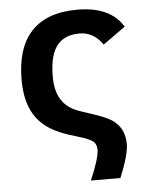

<svg xmlns="http://www.w3.org/2000/svg" viewBox="-52 -570 620 803"><g transform="rotate(-5 258.0 -168.5)"><path d="M45 -255C45 -164.1 71.2 -103.9 117.5 -63.5C155.5 -30.3 206.1 -13.3 258 2C292 12 313.5 21.2 322.5 29.5C331.5 37.8 336 49 336 63C336 87 323 129.3 297 190H421C447 126.7 460 80.7 460 52C460 0.2 439.7 -30.4 408 -52C391.3 -63.3 361 -76 317 -90C299.7 -95.3 282.7 -101.2 266 -107.5C209.6 -128.9 176 -175.1 176 -255C176 -357.5 205.3 -427 303 -427C342.3 -427 374.7 -408.7 400 -372L494 -439C458.7 -497.7 394.7 -527 302 -527C128.4 -527 45 -430.4 45 -255Z"/></g></svg>

Font: Fog Sans
Style: Bold
Weight: 700
Foundry: Intel Corporation
Version: Version 1.00